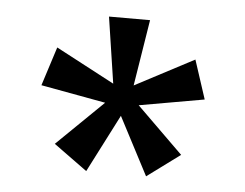

<svg xmlns="http://www.w3.org/2000/svg" viewBox="-37 -793 584 457"><g transform="rotate(5 255.0 -564.5)"><path d="M89.8 -666 230 -591.8 206.1 -750H304.2L278.8 -591.8L419.9 -666L450.2 -573.2L294.9 -545.9L405.8 -437L327.1 -378.9L254.9 -517.1L184.1 -378.9L104 -437L214.8 -544.9L60.1 -573.2Z"/></g></svg>

Font: Glacial Indifference
Style: Bold
Weight: 700
Version: Version 1.001